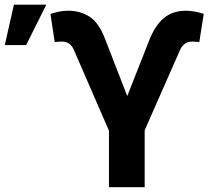

<svg xmlns="http://www.w3.org/2000/svg" viewBox="-24 -782 902 802"><path d="M186.8 -723.7Q202.8 -729 220.9 -733.1Q239 -737.2 260.7 -737.2Q311.8 -737.2 351.2 -711.6Q389.9 -686.1 416.2 -616.1L507.5 -380.7L598.4 -611.2Q622.9 -675.1 660 -706.1Q697.1 -737.2 752.5 -737.2Q771.7 -737.2 791.2 -733.3Q810.7 -729.4 827.1 -724.4L808.6 -606.5Q807.5 -606.5 804 -606.9Q800.4 -607.2 796 -607.4Q791.5 -607.6 786.8 -608Q782 -608.3 778.4 -608.3Q759.9 -608.3 747.7 -598.9Q735.4 -589.5 728.7 -574.6L580.3 -237.9V0H431.1V-236.2L284.1 -574.6Q269.5 -608.3 234.7 -608.3Q231.2 -608.3 226.4 -608Q221.6 -607.6 217 -607.4Q212.4 -607.2 209 -606.9Q205.6 -606.5 204.5 -606.5ZM34.1 -762.4H169.4L85.2 -593.8H-3.9Z"/></svg>

Font: Inter P
Style: Bold
Weight: 700
Designer: Rasmus Andersson
Foundry: rsms
Version: Version 3.018;git-588b23468